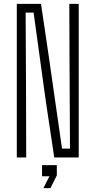

<svg xmlns="http://www.w3.org/2000/svg" viewBox="-20 -820 498 1000"><path d="M67.5 0V-800H193.5L231 -547.5L303 -46H344.5L342 -527.5L341 -800H390V0H262.5L218 -297L155 -754.5H113.5L115.5 -373L116.5 0ZM206 160 237.5 98H199V40H276V93.5L242.5 160Z"/></svg>

Font: Big Shoulders Text ExtraLight
Style: Regular
Weight: 250
Version: Version 2.002